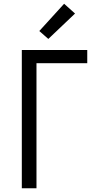

<svg xmlns="http://www.w3.org/2000/svg" viewBox="-20 -1001 540 1021"><path d="M96 0V-735H444V-665H174V0ZM237 -794 189 -836 321 -981 379 -929Z"/></svg>

Font: Iosevka www.saffi
Style: Regular
Weight: 400
Monospace: yes
Designer: Belleve Invis
Foundry: Belleve Invis
Version: Version 22.0.2; ttfautohint (v1.8.3)